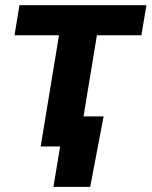

<svg xmlns="http://www.w3.org/2000/svg" viewBox="-20 -566 586 742"><path d="M137.2 0 208 -429.7H36.1L55.2 -545.9H545.9L526.4 -429.7H354.5L283.7 0ZM186.5 156.2 212.4 0H170.4L189.5 -116.2H380.4L328.6 156.2Z"/></svg>

Font: Inter
Style: Bold Italic
Weight: 700
Italic angle: -9.39999°
Designer: Rasmus Andersson
Foundry: rsms
Version: Version 4.001;git-9221beed3